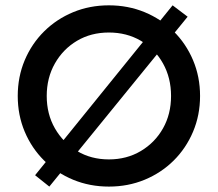

<svg xmlns="http://www.w3.org/2000/svg" viewBox="-20 -689 821 724"><path d="M166 14.6 112.3 -28.3 630.9 -668.9 687.5 -626ZM390.6 14.6Q318.4 14.6 255.9 -11.2Q193.4 -37.1 146.5 -83.5Q99.6 -129.9 73.2 -192.4Q46.9 -254.9 46.9 -327.1Q46.9 -399.4 73.2 -461.9Q99.6 -524.4 146.5 -570.8Q193.4 -617.2 255.9 -643.1Q318.4 -668.9 390.6 -668.9Q462.9 -668.9 525.4 -643.1Q587.9 -617.2 634.8 -570.8Q681.6 -524.4 708 -461.9Q734.4 -399.4 734.4 -327.1Q734.4 -254.9 708 -192.4Q681.6 -129.9 634.8 -83.5Q587.9 -37.1 525.4 -11.2Q462.9 14.6 390.6 14.6ZM390.6 -87.9Q458 -87.9 511.2 -119.6Q564.5 -151.4 594.7 -205.1Q625 -258.8 625 -327.1Q625 -395.5 594.7 -449.7Q564.5 -503.9 511.2 -535.2Q458 -566.4 390.6 -566.4Q323.2 -566.4 270.5 -535.2Q217.8 -503.9 187 -449.7Q156.2 -395.5 156.2 -327.1Q156.2 -258.8 187 -205.1Q217.8 -151.4 270.5 -119.6Q323.2 -87.9 390.6 -87.9Z"/></svg>

Font: Sen Medium
Style: Regular
Weight: 500
Designer: Kosal Sen, Philatype
Foundry: Philatype
Version: Version 2.000;gftools[0.9.31]